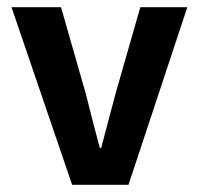

<svg xmlns="http://www.w3.org/2000/svg" viewBox="-20 -515 554 535"><path d="M181 0 12 -495H150L219 -254Q228 -217 238 -179Q248 -141 258 -103H262Q272 -141 282 -179Q292 -217 302 -254L371 -495H502L338 0Z"/></svg>

Font: Assistant
Style: Bold
Weight: 700
Designer: Hebrew By Ben Nathan, Latin by Paul Hunt
Version: Version 3.000